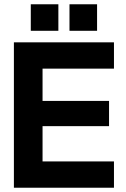

<svg xmlns="http://www.w3.org/2000/svg" viewBox="-20 -878 588 898"><path d="M45 -680H513V-557H179V-406H490V-288H179V-123H513V0H45ZM124 -858H253V-734H124ZM305 -858H434V-734H305Z"/></svg>

Font: CyStack Display
Style: Bold
Weight: 700
Designer: Weizhong Zhang
Foundry: 本地遙控
Version: Version 1.000;Glyphs 3.1.2 (3151)